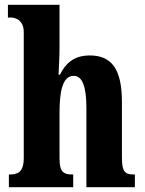

<svg xmlns="http://www.w3.org/2000/svg" viewBox="-20 -780 603 800"><path d="M17 0H285V-53H282C246 -53 228 -62 228 -119V-309C228 -391 238 -464 287 -464C325 -464 340 -415 340 -329V0H542V-53H539C502 -53 488 -62 488 -124V-355C488 -491 446 -549 354 -549C282 -549 250 -509 230 -469H224C225 -493 228 -540 228 -586V-760H13V-707H25C41 -707 79 -699 79 -646V-122C79 -62 53 -53 21 -53H17Z"/></svg>

Font: Noto Serif Devanagari ExtraCondensed ExtraBold
Style: Regular
Weight: 800
Width: 2
Designer: Universal Thirst, Indian Type Foundry and the Monotype Design Team
Foundry: Monotype Imaging Inc.
Version: Version 2.004